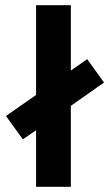

<svg xmlns="http://www.w3.org/2000/svg" viewBox="-20 -720 421 740"><path d="M119 -218V0H253V-312L381 -402L316 -492L253 -448V-700H119V-354L3 -273L68 -183Z"/></svg>

Font: Online Auction - Bold
Style: Bold
Weight: 500
Designer: Mohamed Mostafa, the designer of Online Auction
Foundry: Kief Type Foundry
Version: ""